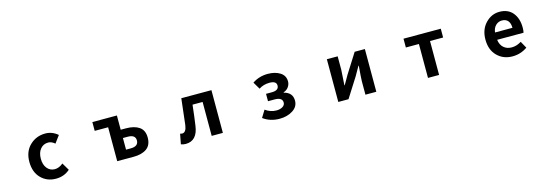

<svg xmlns="http://www.w3.org/2000/svg" viewBox="19 -1494 6963 2429"><g transform="rotate(-15 3500.0 -280.0)"><path d="M553.7 13.7Q434.6 13.7 357.4 -65.4Q280.3 -144.5 280.3 -279.3Q280.3 -414.1 363.8 -494.1Q447.3 -574.2 566.4 -574.2Q656.2 -574.2 729.5 -511.7L659.2 -417Q616.2 -454.1 573.2 -454.1Q508.8 -454.1 469.7 -406.2Q430.7 -358.4 430.7 -279.3Q430.7 -201.2 469.2 -153.8Q507.8 -106.4 569.3 -106.4Q625 -106.4 678.7 -151.4L736.3 -53.7Q660.2 13.7 553.7 13.7Z M1356.4 0V-444.3H1180.7V-559.6H1502V-373H1571.3Q1679.7 -373 1743.2 -329.1Q1806.6 -285.2 1806.6 -189.5Q1806.6 -90.8 1743.2 -45.4Q1679.7 0 1571.3 0ZM1502 -112.3H1563.5Q1665 -112.3 1665 -190.4Q1665 -264.6 1563.5 -264.6H1502Z M2252 13.7Q2216.8 13.7 2189.5 2L2214.8 -129.9Q2234.4 -125 2241.2 -125Q2293.9 -125 2306.6 -218.8Q2321.3 -343.8 2345.7 -559.6H2740.2V0H2593.8V-444.3H2461.9Q2444.3 -284.2 2428.7 -178.7Q2403.3 13.7 2252 13.7Z M3483.4 13.7Q3358.4 13.7 3267.6 -53.7L3325.2 -147.5Q3391.6 -98.6 3469.7 -98.6Q3518.6 -98.6 3550.8 -118.7Q3583 -138.7 3583 -171.9Q3583 -239.3 3481.4 -239.3H3395.5V-335.9H3470.7Q3563.5 -335.9 3563.5 -400.4Q3563.5 -460 3472.7 -460Q3393.6 -460 3334 -419.9L3278.3 -513.7Q3367.2 -574.2 3481.4 -574.2Q3576.2 -574.2 3640.6 -533.7Q3705.1 -493.2 3705.1 -416Q3705.1 -377.9 3681.6 -344.2Q3658.2 -310.5 3615.2 -296.9V-292Q3727.5 -264.6 3727.5 -158.2Q3727.5 -79.1 3654.8 -32.7Q3582 13.7 3483.4 13.7Z M4252 0V-559.6H4393.6V-382.8Q4393.6 -363.3 4380.9 -182.6H4384.8Q4389.6 -192.4 4416 -236.3Q4442.4 -280.3 4452.1 -299.8L4616.2 -559.6H4750V0H4607.4V-175.8Q4607.4 -212.9 4621.1 -377H4617.2Q4611.3 -366.2 4585.4 -321.8Q4559.6 -277.3 4549.8 -258.8L4385.7 0Z M5426.8 0V-444.3H5255.9V-559.6H5744.1V-444.3H5572.3V0Z M6532.2 13.7Q6412.1 13.7 6333 -65.4Q6253.9 -144.5 6253.9 -279.3Q6253.9 -410.2 6331.5 -492.2Q6409.2 -574.2 6514.6 -574.2Q6627 -574.2 6688 -500Q6749 -425.8 6749 -305.7Q6749 -261.7 6742.2 -239.3H6396.5Q6405.3 -171.9 6446.8 -135.3Q6488.3 -98.6 6551.8 -98.6Q6616.2 -98.6 6677.7 -137.7L6727.5 -47.9Q6639.6 13.7 6532.2 13.7ZM6394.5 -335.9H6623Q6623 -394.5 6596.2 -427.2Q6569.3 -460 6516.6 -460Q6470.7 -460 6436.5 -427.7Q6402.3 -395.5 6394.5 -335.9Z"/></g></svg>

Font: Gen Shin Gothic Monospace Bold
Style: Bold
Weight: 700
Designer: [Source Han Sans]
Ryoko NISHIZUKA  (kana & ideographs); Paul D. Hunt (Latin, Greek & Cyrillic); Wenlong ZHANG  (bopomofo
Version: Version 1.002.20150607